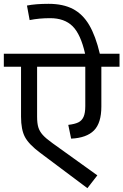

<svg xmlns="http://www.w3.org/2000/svg" viewBox="-40 -970 645 1004"><path d="M585 -621H490V-413Q490 -327 451.5 -288Q413 -249 332 -245L317 -317Q351 -321 369.5 -330Q388 -339 397 -359Q406 -379 406 -415V-621H154V-360Q154 -325 160.5 -304Q167 -283 183.5 -264.5Q200 -246 235 -221L469 -53L417 14L170 -171Q111 -215 90.5 -253.5Q70 -292 70 -360V-621H-20V-689H405Q382 -791 339.5 -833Q297 -875 222 -875Q165 -875 115 -865L101 -941Q146 -950 214 -950Q290 -950 341.5 -923Q393 -896 426.5 -839Q460 -782 482 -689H585Z"/></svg>

Font: Fira GO
Style: Regular
Weight: 400
Designer: Carrois Corporate
Foundry: Carrois Corporate GbR
Version: Version 0.300